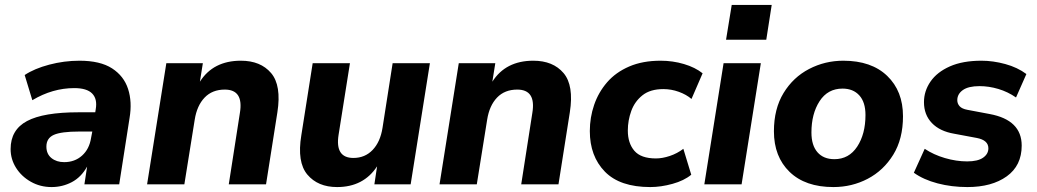

<svg xmlns="http://www.w3.org/2000/svg" viewBox="-20 -747 4204 778"><path d="M189 11Q143 11 105 -10.5Q67 -32 45 -67Q23 -102 23 -143Q23 -221 89.5 -256.5Q156 -292 298 -292H366L368 -305Q375 -346 353.5 -368Q332 -390 281 -390Q193 -390 111 -341L80 -443Q119 -469 179.5 -485Q240 -501 302 -501Q386 -501 434 -470Q482 -439 499 -386.5Q516 -334 505 -269L463 0H322L333 -72Q309 -29 271 -9Q233 11 189 11ZM240 -90Q283 -90 312.5 -116.5Q342 -143 349 -188L354 -214H301Q228 -214 198 -200.5Q168 -187 168 -153Q168 -123 188.5 -106.5Q209 -90 240 -90Z M576 0 654 -491H802L790 -416Q844 -501 956 -501Q1036 -501 1078.5 -451Q1121 -401 1104 -292L1058 0H907L952 -289Q968 -384 891 -384Q840 -384 809 -351.5Q778 -319 769 -262L727 0Z M1346 11Q1268 11 1225.5 -39.5Q1183 -90 1201 -199L1247 -491H1398L1352 -201Q1337 -107 1412 -107Q1459 -107 1490 -139.5Q1521 -172 1530 -229L1571 -491H1722L1644 0H1497L1508 -73Q1453 11 1346 11Z M1761 0 1839 -491H1987L1975 -416Q2029 -501 2141 -501Q2221 -501 2263.5 -451Q2306 -401 2289 -292L2243 0H2092L2137 -289Q2153 -384 2076 -384Q2025 -384 1994 -351.5Q1963 -319 1954 -262L1912 0Z M2615 11Q2492 11 2431 -51.5Q2370 -114 2370 -216Q2370 -271 2387.5 -322Q2405 -373 2440 -413.5Q2475 -454 2529.5 -477.5Q2584 -501 2657 -501Q2706 -501 2751.5 -487.5Q2797 -474 2827 -450L2782 -346Q2761 -364 2730.5 -375Q2700 -386 2668 -386Q2615 -386 2583.5 -361Q2552 -336 2538 -297.5Q2524 -259 2524 -218Q2524 -167 2550.5 -136Q2577 -105 2638 -105Q2664 -105 2694 -115Q2724 -125 2749 -144L2781 -39Q2752 -15 2705 -2Q2658 11 2615 11Z M2922 -586 2945 -727H3107L3085 -586ZM2834 0 2912 -491H3063L2985 0Z M3357 11Q3243 11 3179.5 -50.5Q3116 -112 3116 -215Q3116 -306 3155 -370Q3194 -434 3258.5 -467.5Q3323 -501 3397 -501Q3511 -501 3575 -439.5Q3639 -378 3639 -276Q3639 -184 3599.5 -120Q3560 -56 3496 -22.5Q3432 11 3357 11ZM3361 -102Q3420 -102 3453.5 -153Q3487 -204 3487 -281Q3487 -333 3462 -360.5Q3437 -388 3394 -388Q3334 -388 3301 -337Q3268 -286 3268 -210Q3268 -158 3292.5 -130Q3317 -102 3361 -102Z M3900 11Q3836 11 3779 -4Q3722 -19 3683 -47L3727 -144Q3763 -120 3809 -106.5Q3855 -93 3899 -93Q3942 -93 3963.5 -108Q3985 -123 3985 -146Q3985 -179 3938 -188L3847 -205Q3788 -215 3756 -248.5Q3724 -282 3724 -333Q3724 -378 3750.5 -416.5Q3777 -455 3829 -478Q3881 -501 3957 -501Q4004 -501 4053.5 -487.5Q4103 -474 4139 -447L4097 -352Q4064 -375 4025.5 -386.5Q3987 -398 3949 -398Q3904 -398 3881.5 -382Q3859 -366 3859 -341Q3859 -327 3868.5 -316.5Q3878 -306 3900 -302L3990 -285Q4120 -261 4120 -157Q4120 -76 4059.5 -32.5Q3999 11 3900 11Z"/></svg>

Font: Nunito Sans ExtraBold
Style: Italic
Weight: 800
Italic angle: -9°
Designer: Vernon Adams
Foundry: Vernon Adams
Version: Version 3.006; ttfautohint (v1.8.3)